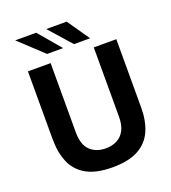

<svg xmlns="http://www.w3.org/2000/svg" viewBox="-164 -1050 1053 1181"><g transform="rotate(-20 362.0 -459.5)"><path d="M370 10Q264.5 10 201 -25.2Q137.5 -60.5 109.2 -125.5Q81 -190.5 81 -280.5V-723H229.5V-269.5Q229.5 -188.5 268.5 -151.2Q307.5 -114 370 -114Q411.5 -114 443.5 -130.2Q475.5 -146.5 493.8 -180.8Q512 -215 512 -269.5V-723H659.5V-275.5Q659.5 -188 631 -123.8Q602.5 -59.5 538.8 -24.8Q475 10 370 10ZM228.5 -783.5 72.5 -929H210L333.5 -783.5ZM404.5 -783.5 276 -929H409.5L510 -783.5Z"/></g></svg>

Font: Public Sans Thin
Style: Bold
Weight: 700
Version: Version 2.001